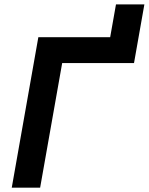

<svg xmlns="http://www.w3.org/2000/svg" viewBox="-20 -865 686 885"><path d="M34.2 0 156.7 -693.4H487.8L514.6 -844.7H645.5L597.7 -574.2H266.6L165 0Z"/></svg>

Font: Cascadia Mono
Style: Bold Italic
Weight: 700
Italic angle: -10°
Monospace: yes
Designer: Aaron Bell
Foundry: Saja Typeworks
Version: Version 2404.023; ttfautohint (v1.8.4)